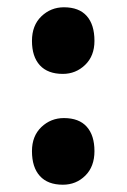

<svg xmlns="http://www.w3.org/2000/svg" viewBox="-20 -489 345 522"><path d="M153.8 -469.2Q194.8 -469.2 215.8 -445.6Q236.8 -421.9 236.8 -377.9Q236.8 -336.9 211.4 -312.5Q186 -288.1 150.9 -288.1Q109.9 -288.1 88.4 -311.5Q66.9 -335 66.9 -377.9Q66.9 -419.9 92.5 -444.6Q118.2 -469.2 153.8 -469.2ZM153.8 -168Q194.8 -168 215.8 -144.5Q236.8 -121.1 236.8 -78.1Q236.8 -36.1 211.9 -11.5Q187 13.2 150.9 13.2Q109.9 13.2 88.4 -10.5Q66.9 -34.2 66.9 -78.1Q66.9 -119.1 92.5 -143.6Q118.2 -168 153.8 -168Z"/></svg>

Font: Kadwa
Style: Regular
Weight: 400
Designer: Sol Matas
Foundry: Sol Matas
Version: Version 1.000;PS 001.000;hotconv 1.0.70;makeotf.lib2.5.58329